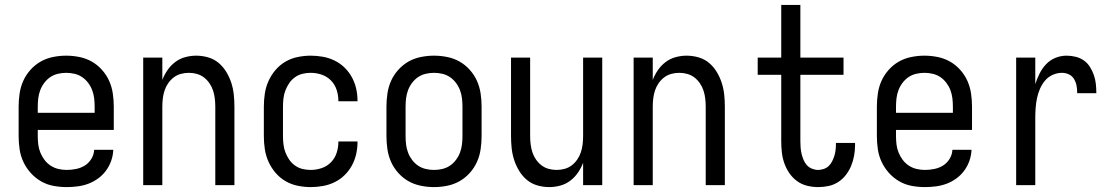

<svg xmlns="http://www.w3.org/2000/svg" viewBox="-20 -755 4540 783"><path d="M252 8Q225 8 198 3Q171 -2 147.5 -15.5Q124 -29 105.5 -49.5Q87 -70 75.5 -94.5Q64 -119 60 -146Q56 -173 56 -200V-320Q56 -347 60 -374Q64 -401 75 -425.5Q86 -450 104.5 -470.5Q123 -491 146 -504Q169 -517 196 -522.5Q223 -528 250 -528Q277 -528 304 -522.5Q331 -517 354 -504Q377 -491 395.5 -470.5Q414 -450 425 -425.5Q436 -401 440 -374Q444 -347 444 -320V-225H134V-200Q134 -183 136 -166Q138 -149 144.5 -133Q151 -117 161.5 -103Q172 -89 186.5 -79.5Q201 -70 218 -66Q235 -62 252 -62Q271 -62 290.5 -66Q310 -70 326 -80Q342 -90 352.5 -107Q363 -124 364 -144H442Q441 -121 433.5 -99.5Q426 -78 412.5 -59.5Q399 -41 380.5 -27.5Q362 -14 341 -6Q320 2 297 5Q274 8 252 8ZM366 -295V-320Q366 -337 364 -354Q362 -371 356 -387Q350 -403 339.5 -417Q329 -431 315 -440.5Q301 -450 284 -454Q267 -458 250 -458Q233 -458 216 -454Q199 -450 185 -440.5Q171 -431 160.5 -417Q150 -403 144 -387Q138 -371 136 -354Q134 -337 134 -320V-295Z M564 0V-520H642V-429Q650 -450 663 -469Q676 -488 694.5 -502Q713 -516 735.5 -522Q758 -528 780 -528Q805 -528 829 -521Q853 -514 871.5 -498.5Q890 -483 903 -461.5Q916 -440 923.5 -416.5Q931 -393 933.5 -368.5Q936 -344 936 -320V0H858V-320Q858 -337 856 -353.5Q854 -370 849 -385.5Q844 -401 834.5 -415Q825 -429 812 -439Q799 -449 783 -453.5Q767 -458 750 -458Q733 -458 717 -453.5Q701 -449 688 -439Q675 -429 665.5 -415Q656 -401 651 -385.5Q646 -370 644 -353.5Q642 -337 642 -320V0Z M1247 8Q1221 8 1194 2.5Q1167 -3 1144 -16.5Q1121 -30 1103.5 -50.5Q1086 -71 1075 -95.5Q1064 -120 1060 -146.5Q1056 -173 1056 -200V-320Q1056 -347 1060 -373.5Q1064 -400 1075 -424.5Q1086 -449 1103.5 -469.5Q1121 -490 1144 -503.5Q1167 -517 1194 -522.5Q1221 -528 1247 -528Q1272 -528 1297 -523.5Q1322 -519 1344.5 -508Q1367 -497 1385 -479.5Q1403 -462 1415 -440Q1427 -418 1432.5 -393.5Q1438 -369 1438 -344V-342H1360V-343Q1360 -366 1353 -388Q1346 -410 1330 -426.5Q1314 -443 1292 -450.5Q1270 -458 1247 -458Q1230 -458 1213.5 -454Q1197 -450 1183 -440Q1169 -430 1159.5 -416Q1150 -402 1144 -386.5Q1138 -371 1136 -354Q1134 -337 1134 -320V-200Q1134 -183 1136 -166Q1138 -149 1144 -133.5Q1150 -118 1159.5 -104Q1169 -90 1183 -80Q1197 -70 1213.5 -66Q1230 -62 1247 -62Q1270 -62 1292 -69.5Q1314 -77 1330 -93.5Q1346 -110 1353 -132Q1360 -154 1360 -177V-178H1438V-176Q1438 -151 1432.5 -126.5Q1427 -102 1415 -80Q1403 -58 1385 -40.5Q1367 -23 1344.5 -12Q1322 -1 1297 3.5Q1272 8 1247 8Z M1750 8Q1723 8 1696 2.5Q1669 -3 1646 -16Q1623 -29 1604.5 -49.5Q1586 -70 1575 -94.5Q1564 -119 1560 -146Q1556 -173 1556 -200V-320Q1556 -347 1560 -374Q1564 -401 1575 -425.5Q1586 -450 1604.5 -470.5Q1623 -491 1646 -504Q1669 -517 1696 -522.5Q1723 -528 1750 -528Q1777 -528 1804 -522.5Q1831 -517 1854 -504Q1877 -491 1895.5 -470.5Q1914 -450 1925 -425.5Q1936 -401 1940 -374Q1944 -347 1944 -320V-200Q1944 -173 1940 -146Q1936 -119 1925 -94.5Q1914 -70 1895.5 -49.5Q1877 -29 1854 -16Q1831 -3 1804 2.5Q1777 8 1750 8ZM1750 -62Q1767 -62 1784 -66Q1801 -70 1815 -79.5Q1829 -89 1839.5 -103Q1850 -117 1856 -133Q1862 -149 1864 -166Q1866 -183 1866 -200V-320Q1866 -337 1864 -354Q1862 -371 1856 -387Q1850 -403 1839.5 -417Q1829 -431 1815 -440.5Q1801 -450 1784 -454Q1767 -458 1750 -458Q1733 -458 1716 -454Q1699 -450 1685 -440.5Q1671 -431 1660.5 -417Q1650 -403 1644 -387Q1638 -371 1636 -354Q1634 -337 1634 -320V-200Q1634 -183 1636 -166Q1638 -149 1644 -133Q1650 -117 1660.5 -103Q1671 -89 1685 -79.5Q1699 -70 1716 -66Q1733 -62 1750 -62Z M2220 8Q2195 8 2171 1Q2147 -6 2128.5 -21.5Q2110 -37 2097 -58.5Q2084 -80 2076.5 -103.5Q2069 -127 2066.5 -151.5Q2064 -176 2064 -200V-520H2142V-200Q2142 -183 2144 -166.5Q2146 -150 2151 -134.5Q2156 -119 2165.5 -105Q2175 -91 2188 -81Q2201 -71 2217 -66.5Q2233 -62 2250 -62Q2267 -62 2283 -66.5Q2299 -71 2312 -81Q2325 -91 2334.5 -105Q2344 -119 2349 -134.5Q2354 -150 2356 -166.5Q2358 -183 2358 -200V-520H2436V0H2358V-91Q2350 -70 2337 -51Q2324 -32 2305.5 -18Q2287 -4 2264.5 2Q2242 8 2220 8Z M2564 0V-520H2642V-429Q2650 -450 2663 -469Q2676 -488 2694.5 -502Q2713 -516 2735.5 -522Q2758 -528 2780 -528Q2805 -528 2829 -521Q2853 -514 2871.5 -498.5Q2890 -483 2903 -461.5Q2916 -440 2923.5 -416.5Q2931 -393 2933.5 -368.5Q2936 -344 2936 -320V0H2858V-320Q2858 -337 2856 -353.5Q2854 -370 2849 -385.5Q2844 -401 2834.5 -415Q2825 -429 2812 -439Q2799 -449 2783 -453.5Q2767 -458 2750 -458Q2733 -458 2717 -453.5Q2701 -449 2688 -439Q2675 -429 2665.5 -415Q2656 -401 2651 -385.5Q2646 -370 2644 -353.5Q2642 -337 2642 -320V0Z M3316 8Q3294 8 3271.5 2.5Q3249 -3 3230.5 -16.5Q3212 -30 3199 -49Q3186 -68 3178.5 -89.5Q3171 -111 3168.5 -133.5Q3166 -156 3166 -179V-450H3070V-520H3166V-735H3244V-520H3420V-450H3244V-179Q3244 -166 3245 -153Q3246 -140 3249 -127.5Q3252 -115 3257 -103Q3262 -91 3270.5 -81.5Q3279 -72 3291.5 -67Q3304 -62 3316 -62Q3328 -62 3339.5 -66Q3351 -70 3359.5 -78Q3368 -86 3373.5 -97Q3379 -108 3382.5 -119Q3386 -130 3387.5 -142Q3389 -154 3389 -166V-172H3467V-162Q3467 -141 3463 -119.5Q3459 -98 3451 -78.5Q3443 -59 3429.5 -41.5Q3416 -24 3398 -12.5Q3380 -1 3359 3.5Q3338 8 3316 8Z M3752 8Q3725 8 3698 3Q3671 -2 3647.5 -15.5Q3624 -29 3605.5 -49.5Q3587 -70 3575.5 -94.5Q3564 -119 3560 -146Q3556 -173 3556 -200V-320Q3556 -347 3560 -374Q3564 -401 3575 -425.5Q3586 -450 3604.5 -470.5Q3623 -491 3646 -504Q3669 -517 3696 -522.5Q3723 -528 3750 -528Q3777 -528 3804 -522.5Q3831 -517 3854 -504Q3877 -491 3895.5 -470.5Q3914 -450 3925 -425.5Q3936 -401 3940 -374Q3944 -347 3944 -320V-225H3634V-200Q3634 -183 3636 -166Q3638 -149 3644.5 -133Q3651 -117 3661.5 -103Q3672 -89 3686.5 -79.5Q3701 -70 3718 -66Q3735 -62 3752 -62Q3771 -62 3790.5 -66Q3810 -70 3826 -80Q3842 -90 3852.5 -107Q3863 -124 3864 -144H3942Q3941 -121 3933.5 -99.5Q3926 -78 3912.5 -59.5Q3899 -41 3880.5 -27.5Q3862 -14 3841 -6Q3820 2 3797 5Q3774 8 3752 8ZM3866 -295V-320Q3866 -337 3864 -354Q3862 -371 3856 -387Q3850 -403 3839.5 -417Q3829 -431 3815 -440.5Q3801 -450 3784 -454Q3767 -458 3750 -458Q3733 -458 3716 -454Q3699 -450 3685 -440.5Q3671 -431 3660.5 -417Q3650 -403 3644 -387Q3638 -371 3636 -354Q3634 -337 3634 -320V-295Z M4124 0V-520H4202V-412Q4209 -434 4219.5 -455Q4230 -476 4246 -493Q4262 -510 4284 -519Q4306 -528 4329 -528Q4348 -528 4366.5 -523.5Q4385 -519 4400 -508.5Q4415 -498 4425 -482Q4435 -466 4441 -448.5Q4447 -431 4449 -412.5Q4451 -394 4451 -375H4373Q4373 -390 4370.5 -404.5Q4368 -419 4360.5 -432Q4353 -445 4339.5 -451.5Q4326 -458 4311 -458Q4291 -458 4272.5 -449.5Q4254 -441 4241.5 -426Q4229 -411 4221 -392.5Q4213 -374 4209 -354.5Q4205 -335 4203.5 -315Q4202 -295 4202 -276V0Z"/></svg>

Font: Iosevka Web
Style: Regular
Weight: 400
Monospace: yes
Designer: Belleve Invis
Foundry: Belleve Invis
Version: Version 28.0.3; ttfautohint (v1.8.3)